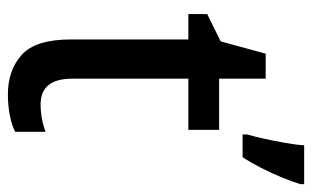

<svg xmlns="http://www.w3.org/2000/svg" viewBox="-176 -624 810 499"><g transform="rotate(90 229.5 -375.0)"><path d="M252 -75Q270 -75 289 -78.5Q308 -82 323 -88V-9Q306 0 280 5Q254 10 226 10Q163 10 123 -26Q83 -62 83 -154V-459H17V-508L88 -543L120 -660H185V-539H318V-459H185V-157Q185 -75 252 -75ZM459 -750Q453 -730 442 -703Q431 -676 417 -648.5Q403 -621 389 -600H330V-612Q335 -629 341 -656Q347 -683 352 -711.5Q357 -740 358 -760H459Z"/></g></svg>

Font: Noto Sans Tamil SemiCondensed Medium
Style: Regular
Weight: 500
Width: 4
Designer: Jelle Bosma - Monotype Design Team
Foundry: Monotype Imaging Inc.
Version: Version 2.004; ttfautohint (v1.8.4.7-5d5b)